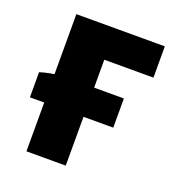

<svg xmlns="http://www.w3.org/2000/svg" viewBox="-102 -602 626 684"><g transform="rotate(20 211.0 -260.0)"><path d="M72.8 0H221.8V-401.4H408.2V-520H72.8ZM18.6 -185H334.6V-295.6H98.4Q78.8 -294 56.7 -289.8Q34.6 -285.6 18.6 -280.2Z"/></g></svg>

Font: Fixel Variable
Style: Regular
Weight: 100
Width: 3
Designer: AlfaBravo + MacPaw
Foundry: Kyrylo Tkachov, Marchela Mozhyna, Serhii Makarenko, Maria Weinstein, Zakhar Kryvoshyya
Version: Version 1.211